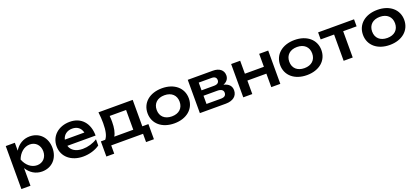

<svg xmlns="http://www.w3.org/2000/svg" viewBox="51 -1748 6689 3077"><g transform="rotate(-20 3396.0 -209.0)"><path d="M65 165H220V-136C276 -42 366 15 476 15C643 15 759 -106 759 -284C759 -462 643 -583 476 -583C367 -583 276 -527 220 -433V-568H65ZM602 -284C602 -180 533 -107 435 -107C336 -107 253 -180 215 -284C253 -387 336 -461 435 -461C533 -461 602 -387 602 -284Z M1176 15C1284 15 1388 -17 1461 -70V-176C1391 -130 1298 -103 1212 -103C1096 -103 1019 -151 994 -234H1476C1476 -445 1355 -583 1161 -583C968 -583 829 -462 829 -285C829 -106 974 15 1176 15ZM1160 -467C1246 -467 1304 -421 1323 -341H990C1008 -418 1071 -467 1160 -467Z M1646 -568C1654 -503 1658 -439 1658 -381C1658 -250 1638 -164 1597 -117H1523V141H1657V0H2200V141H2334V-117H2230V-568ZM1800 -351C1800 -381 1799 -415 1795 -452H2075V-115H1751C1783 -167 1800 -248 1800 -351Z M2732 15C2942 15 3084 -106 3084 -284C3084 -462 2942 -583 2732 -583C2521 -583 2380 -462 2380 -284C2380 -106 2521 15 2732 15ZM2732 -104C2611 -104 2536 -173 2536 -284C2536 -394 2611 -464 2732 -464C2852 -464 2927 -394 2927 -284C2927 -173 2852 -104 2732 -104Z M3611 0C3735 0 3810 -60 3810 -158C3810 -231 3765 -279 3680 -298C3740 -322 3775 -365 3775 -425C3775 -513 3707 -568 3598 -568H3169V0ZM3319 -242H3554C3625 -242 3655 -213 3655 -173C3655 -128 3628 -102 3566 -102H3319ZM3319 -466H3540C3596 -466 3619 -439 3619 -400C3619 -360 3592 -334 3533 -334H3319Z M3909 0H4063V-230H4387V0H4541V-568H4387V-347H4063V-568H3909Z M4993 15C5203 15 5345 -106 5345 -284C5345 -462 5203 -583 4993 -583C4782 -583 4641 -462 4641 -284C4641 -106 4782 15 4993 15ZM4993 -104C4872 -104 4797 -173 4797 -284C4797 -394 4872 -464 4993 -464C5113 -464 5188 -394 5188 -284C5188 -173 5113 -104 4993 -104Z M5621 0H5776V-448H6005V-568H5392V-448H5621Z M6406 15C6616 15 6758 -106 6758 -284C6758 -462 6616 -583 6406 -583C6195 -583 6054 -462 6054 -284C6054 -106 6195 15 6406 15ZM6406 -104C6285 -104 6210 -173 6210 -284C6210 -394 6285 -464 6406 -464C6526 -464 6601 -394 6601 -284C6601 -173 6526 -104 6406 -104Z"/></g></svg>

Font: Bounded Med
Style: Regular
Weight: 500
Designer: Vlad Churkin
Version: Version 3.0